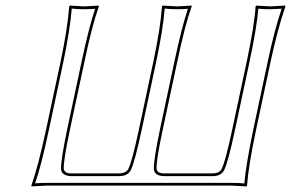

<svg xmlns="http://www.w3.org/2000/svg" viewBox="-20 -668 1047 691"><path d="M901.4 -200.2Q873.5 -66.9 869.1 0L866.2 2.9Q864.3 2.9 815.9 0H147Q147 0 93.3 2.9L92.8 0Q117.2 -68.8 145.5 -200.2L197.8 -444.8Q223.6 -567.4 229 -645L231.9 -647.9Q233.9 -647.9 283.2 -645Q283.2 -645 335.9 -647.9V-645Q311.5 -577.6 283.7 -444.8L231.4 -200.2Q207.5 -87.4 209.5 -59.1Q213.4 -44.4 234.4 -43.9H410.2Q433.1 -44.9 441.4 -59.1Q455.6 -86.9 479.5 -200.2L531.7 -444.8Q557.6 -567.4 563 -645L565.9 -647.9Q567.9 -647.9 617.2 -645Q617.2 -645 669.9 -647.9V-645Q645.5 -577.6 617.7 -444.8L565.4 -200.2Q541.5 -87.4 543.5 -59.1Q547.4 -44.4 568.4 -43.9H746.6Q769.5 -44.9 777.3 -59.1Q791.5 -86.9 815.4 -200.2L867.7 -444.8Q896 -578.6 899.9 -645L901.9 -647.9Q903.8 -647.9 953.1 -645Q953.1 -645 1005.9 -647.9L1007.3 -645Q979.5 -565.4 953.6 -444.8ZM891.6 -202.1 943.8 -447.3Q967.8 -560.5 993.7 -636.7Q974.1 -635.3 953.1 -634.8Q928.2 -634.8 909.7 -636.7Q904.3 -569.3 877.4 -442.9L825.2 -197.8Q800.8 -84 786.1 -54.2Q773.9 -34.2 746.6 -34.2H568.4Q537.1 -35.6 533.7 -58.1Q531.7 -86.9 555.7 -202.1L607.9 -447.3Q634.3 -570.8 656.2 -636.2Q637.7 -634.8 617.2 -634.8Q591.8 -634.8 572.8 -637.2Q566.4 -559.6 541.5 -442.9L489.3 -197.8Q464.8 -84 450.2 -54.2Q438 -34.2 410.2 -34.2H234.4Q203.1 -35.6 199.7 -58.1Q197.8 -86.9 221.7 -202.1L273.9 -447.3Q300.3 -570.8 322.3 -636.2Q303.7 -634.8 283.2 -634.8Q257.8 -634.8 238.3 -637.2Q231.9 -559.6 207.5 -442.9L155.3 -197.8Q129.4 -75.2 106.4 -8.3Q125.5 -9.8 147 -9.8H815.9Q841.3 -9.8 859.4 -7.8Q865.2 -75.2 891.6 -202.1Z"/></svg>

Font: Linux Biolinum Outline O
Style: Italic
Weight: 400
Italic angle: -12°
Designer: Philipp H. Poll
Foundry: Philipp H. Poll
Version: Version 0.6.2